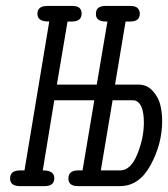

<svg xmlns="http://www.w3.org/2000/svg" viewBox="-20 -631 570 651"><path d="M14.2 -25.9Q14.2 -52.7 46.9 -53.2H63L147 -558.1H144Q106.9 -558.1 106.9 -584Q106.9 -610.8 140.1 -610.8H226.1Q256.8 -610.8 256.8 -585Q256.8 -558.1 224.1 -558.1H209L172.9 -344.2H308.1L344.2 -558.1H338.9Q304.7 -558.1 305.2 -584Q305.2 -610.8 336.9 -610.8H422.9Q440.9 -610.8 447.5 -602.5Q454.1 -594.2 454.1 -585Q454.1 -558.1 421.9 -558.1H405.8L370.1 -344.2H449.2Q479 -344.2 498.5 -322Q518.1 -299.8 523.9 -273.9Q529.8 -248 529.8 -220.2Q529.8 -144 491 -72Q452.1 0 387.2 0H244.1Q211.9 0 211.9 -25.9Q211.9 -52.7 244.1 -53.2H259.8L299.8 -291H164.1L125 -53.2H126Q164.1 -53.2 164.1 -26.9Q164.1 0 131.8 0H44.9Q14.2 -1 14.2 -25.9ZM321.8 -53.2H387.2Q423.3 -53.2 445.6 -108.2Q467.8 -163.1 467.8 -214.8Q467.8 -279.8 439 -290Q436 -291 423.8 -291H361.8Z"/></svg>

Font: CMU Typewriter Text
Style: LightOblique
Weight: 200
Italic angle: -9.46001°
Version: Version 0.7.0